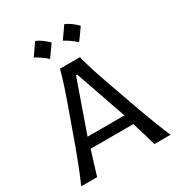

<svg xmlns="http://www.w3.org/2000/svg" viewBox="-228 -1146 1194 1291"><g transform="rotate(-30 369.0 -500.5)"><path d="M21.5 0Q48.3 -61 74.7 -128.4Q101.1 -195.8 123 -256.3L215.8 -515.6Q241.2 -585.9 259.5 -642.6Q277.8 -699.2 293 -756.3H447.8Q462.9 -697.8 480.5 -641.4Q498 -585 523.4 -515.1L615.2 -255.4Q637.7 -193.4 663.1 -127Q688.5 -60.5 714.8 0H589.4Q577.1 -45.4 562.7 -93.3Q548.3 -141.1 533.7 -187H202.6Q187.5 -140.6 172.9 -92.8Q158.2 -44.9 145 0ZM511.2 -267.6 373.5 -664.1H364.3L225.1 -267.6ZM467.7 -1001.3Q509.6 -985.2 558.5 -936.8Q542.9 -914.3 527.1 -892Q511.2 -869.7 494 -846.6Q453.2 -883.1 403.8 -910Q420.5 -933.6 436 -955.6Q451.6 -977.6 467.7 -1001.3ZM241.6 -1001.3Q283.5 -985.2 332.4 -936.8Q316.8 -914.3 301 -892Q285.2 -869.7 268 -846.6Q227.1 -883.1 177.7 -910Q194.4 -933.6 210 -955.6Q225.5 -977.6 241.6 -1001.3Z"/></g></svg>

Font: Pinar DS1 Medium
Style: Regular
Weight: 500
Designer: Amin Abedi
Version: Version 3.000